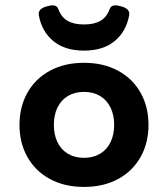

<svg xmlns="http://www.w3.org/2000/svg" viewBox="-20 -701 640 731"><path d="M545.4 -225.6Q545.4 -157.2 515.4 -103.5Q485.4 -49.8 429.7 -19.5Q374 10.7 299.8 10.7Q225.6 10.7 169.9 -19.5Q114.3 -49.8 84.2 -103.5Q54.2 -157.2 54.2 -225.6Q54.2 -293.9 84.2 -347.7Q114.3 -401.4 169.9 -431.6Q225.6 -461.9 299.8 -461.9Q374 -461.9 429.7 -431.6Q485.4 -401.4 515.4 -347.7Q545.4 -293.9 545.4 -225.6ZM185.1 -225.6Q185.1 -187.5 199 -159.2Q212.9 -130.9 238.8 -115.5Q264.6 -100.1 299.8 -100.1Q335 -100.1 360.8 -115.5Q386.7 -130.9 400.6 -159.2Q414.6 -187.5 414.6 -225.6Q414.6 -263.7 400.6 -292Q386.7 -320.3 360.8 -335.7Q335 -351.1 299.8 -351.1Q264.6 -351.1 238.8 -335.7Q212.9 -320.3 199 -292Q185.1 -263.7 185.1 -225.6ZM472.2 -648.4Q472.2 -644 471.7 -642.1Q460 -580.1 416 -544.2Q372.1 -508.3 299.8 -508.3Q227.5 -508.3 183.6 -544.2Q139.6 -580.1 127.9 -642.1Q127.4 -644 127.4 -648.4Q127.4 -658.7 135.3 -665.8Q143.1 -672.9 159.7 -677.2Q171.4 -680.7 180.7 -680.7Q196.3 -680.7 201.7 -667.5Q212.9 -636.2 236.6 -622.1Q260.3 -607.9 299.8 -607.9Q339.4 -607.9 363 -622.1Q386.7 -636.2 397.9 -667.5Q403.3 -680.7 418.9 -680.7Q428.2 -680.7 439.9 -677.2Q456.5 -672.9 464.4 -665.8Q472.2 -658.7 472.2 -648.4Z"/></svg>

Font: Courier Prime
Style: Bold
Weight: 700
Designer: Alan Dague-Greene, Quote-Unquote Apps
Foundry: Quote-Unquote Apps
Version: Version 3.018